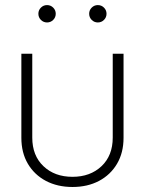

<svg xmlns="http://www.w3.org/2000/svg" viewBox="-20 -727 570 755"><path d="M265.1 8.3Q206.1 8.3 160.6 -15.6Q115.2 -39.6 89.6 -83Q64 -126.5 64 -185.1V-515.6H106.9V-186Q106.9 -115.2 150.9 -73.5Q194.8 -31.7 265.1 -31.7Q335 -31.7 379.2 -73.5Q423.3 -115.2 423.3 -186V-515.6H465.8V-185.1Q465.8 -126.5 440.2 -83Q414.6 -39.6 369.4 -15.6Q324.2 8.3 265.1 8.3ZM364.7 -638.7Q350.6 -638.7 340.6 -648.7Q330.6 -658.7 330.6 -672.9Q330.6 -687 340.6 -697Q350.6 -707 364.7 -707Q378.9 -707 388.9 -697Q398.9 -687 398.9 -672.9Q398.9 -658.7 388.9 -648.7Q378.9 -638.7 364.7 -638.7ZM165 -638.7Q150.9 -638.7 140.9 -648.7Q130.9 -658.7 130.9 -672.9Q130.9 -687 140.9 -697Q150.9 -707 165 -707Q179.2 -707 189.2 -697Q199.2 -687 199.2 -672.9Q199.2 -658.7 189.2 -648.7Q179.2 -638.7 165 -638.7Z"/></svg>

Font: Inter Display ExtraLight
Style: Regular
Weight: 200
Designer: Rasmus Andersson
Foundry: rsms
Version: Version 4.000;git-a52131595